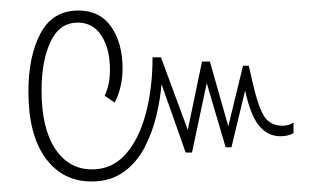

<svg xmlns="http://www.w3.org/2000/svg" viewBox="-20 -425 598 365"><path d="M154 -80Q99 -80 66.5 -124.5Q34 -169 34 -251Q34 -318 57 -361.5Q80 -405 129 -405Q170 -405 191.5 -374Q213 -343 213 -295Q213 -259 198 -230L179 -243Q184 -254 186.5 -265.5Q189 -277 189 -293Q189 -332 173 -357Q157 -382 128 -382Q93 -382 76 -345.5Q59 -309 59 -253Q59 -181 85 -142Q111 -103 155 -103Q193 -103 218.5 -131.5Q244 -160 257 -208.5Q270 -257 270 -316H286L337 -178L364 -308H379L414 -185L442 -300H453L460 -269Q471 -221 482.5 -203.5Q494 -186 517 -186Q529 -186 538 -192V-172Q528 -166 513 -166Q489 -166 472.5 -186Q456 -206 446 -253L420 -145H409L373 -267L345 -135H333L287 -265Q285 -238 277.5 -206Q270 -174 255 -145Q240 -116 215 -98Q190 -80 154 -80Z"/></svg>

Font: Noto Sans Thai ExtCond Thin
Style: Regular
Weight: 100
Width: 2
Designer: Monotype Design Team
Foundry: Monotype Imaging Inc.
Version: Version 2.002; ttfautohint (v1.8.4.7-5d5b)